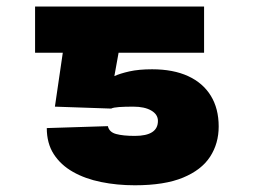

<svg xmlns="http://www.w3.org/2000/svg" viewBox="-20 -548 763 577"><path d="M314 -221.7 145 -227.5 189 -528.3H593.3V-389.6H336.4L323.7 -319.3Q340.8 -327.1 369.1 -333.5Q397.5 -339.8 437 -339.8Q500.5 -339.8 545.2 -319.3Q589.8 -298.8 613.5 -260.3Q637.2 -221.7 637.2 -168Q637.2 -116.7 611.3 -76.9Q585.4 -37.1 530 -14.2Q474.6 8.8 385.3 8.8Q331.5 8.8 283.7 -1Q235.8 -10.7 199.2 -31.5Q162.6 -52.2 141.6 -84.7Q120.6 -117.2 120.6 -163.1L304.2 -168.9Q308.1 -150.9 328.9 -145.3Q349.6 -139.6 385.3 -139.6Q419.9 -139.6 437.3 -150.9Q454.6 -162.1 454.6 -184.6Q454.6 -204.1 434.6 -215.8Q414.6 -227.5 380.4 -227.5Q355 -227.5 337.9 -226.3Q320.8 -225.1 314 -221.7ZM245.6 -528.3V-389.6H85.4V-528.3Z"/></svg>

Font: Inter 24pt Black
Style: Regular
Weight: 900
Designer: Rasmus Andersson
Foundry: rsms
Version: Version 4.001;git-66647c0bb